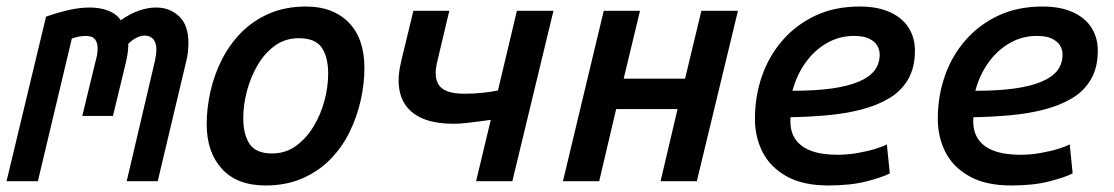

<svg xmlns="http://www.w3.org/2000/svg" viewBox="-32 -555 3412 588"><path d="M-12 0 109 -504Q146 -517 179.5 -524.5Q213 -532 243 -532Q274 -532 299 -522.5Q324 -513 338 -493Q366 -513 393.5 -522.5Q421 -532 446 -532Q488 -532 516.5 -505Q545 -478 545 -424Q545 -411 543.5 -396Q542 -381 538 -366L451 0H356L443 -371Q445 -380 446 -388.5Q447 -397 447 -402Q447 -424 437.5 -435Q428 -446 411 -446Q399 -446 386 -439.5Q373 -433 361 -421Q361 -395 354 -366L314 -200H220L261 -369Q264 -379 265.5 -388.5Q267 -398 267 -407Q267 -424 259 -434.5Q251 -445 231 -445Q221 -445 210 -443Q199 -441 188 -437L84 0Z M781 13Q694 13 647.5 -38Q601 -89 601 -175Q601 -224 612.5 -275Q624 -326 647.5 -372.5Q671 -419 707 -455.5Q743 -492 792.5 -513.5Q842 -535 906 -535Q988 -535 1036 -486Q1084 -437 1084 -347Q1084 -298 1072.5 -247Q1061 -196 1038 -149.5Q1015 -103 979 -66.5Q943 -30 893.5 -8.5Q844 13 781 13ZM801 -85Q842 -85 873.5 -107.5Q905 -130 927.5 -166.5Q950 -203 961.5 -246Q973 -289 973 -329Q973 -380 953.5 -409Q934 -438 883 -438Q842 -438 810.5 -415.5Q779 -393 757.5 -356.5Q736 -320 724.5 -277Q713 -234 713 -194Q713 -143 732.5 -114Q752 -85 801 -85Z M1426 0 1471 -188Q1458 -186 1438.5 -183.5Q1419 -181 1398 -178.5Q1377 -176 1356 -176Q1308 -176 1273 -188Q1238 -200 1217 -224Q1196 -248 1190.5 -284Q1185 -320 1197 -369L1234 -522H1344L1307 -366Q1295 -317 1313.5 -292.5Q1332 -268 1390 -268Q1421 -268 1448 -271Q1475 -274 1493 -278L1551 -522H1663L1537 0Z M1692 0 1817 -522H1928L1878 -314H2066L2116 -522H2228L2102 0H1991L2043 -221H1855L1803 0Z M2505 13Q2427 13 2377 -15Q2327 -43 2303.5 -89Q2280 -135 2280 -191Q2280 -260 2301.5 -322Q2323 -384 2365 -432Q2407 -480 2466 -507.5Q2525 -535 2601 -535Q2656 -535 2694 -517.5Q2732 -500 2751 -469.5Q2770 -439 2770 -400Q2770 -348 2749 -312Q2728 -276 2691 -254Q2654 -232 2605.5 -219.5Q2557 -207 2501.5 -202Q2446 -197 2389 -196Q2386 -157 2402 -131.5Q2418 -106 2451 -93.5Q2484 -81 2533 -81Q2564 -81 2595 -86.5Q2626 -92 2650 -99.5Q2674 -107 2684 -113L2693 -24Q2670 -12 2621.5 0.5Q2573 13 2505 13ZM2395 -277Q2465 -277 2515 -284Q2565 -291 2598 -305Q2631 -319 2646.5 -339.5Q2662 -360 2662 -388Q2662 -403 2654.5 -415.5Q2647 -428 2630 -436.5Q2613 -445 2583 -445Q2539 -445 2501 -423.5Q2463 -402 2435.5 -364Q2408 -326 2395 -277Z M3065 13Q2987 13 2937 -15Q2887 -43 2863.5 -89Q2840 -135 2840 -191Q2840 -260 2861.5 -322Q2883 -384 2925 -432Q2967 -480 3026 -507.5Q3085 -535 3161 -535Q3216 -535 3254 -517.5Q3292 -500 3311 -469.5Q3330 -439 3330 -400Q3330 -348 3309 -312Q3288 -276 3251 -254Q3214 -232 3165.5 -219.5Q3117 -207 3061.5 -202Q3006 -197 2949 -196Q2946 -157 2962 -131.5Q2978 -106 3011 -93.5Q3044 -81 3093 -81Q3124 -81 3155 -86.5Q3186 -92 3210 -99.5Q3234 -107 3244 -113L3253 -24Q3230 -12 3181.5 0.5Q3133 13 3065 13ZM2955 -277Q3025 -277 3075 -284Q3125 -291 3158 -305Q3191 -319 3206.5 -339.5Q3222 -360 3222 -388Q3222 -403 3214.5 -415.5Q3207 -428 3190 -436.5Q3173 -445 3143 -445Q3099 -445 3061 -423.5Q3023 -402 2995.5 -364Q2968 -326 2955 -277Z"/></svg>

Font: Ubuntu Sans Mono Medium
Style: Italic
Weight: 500
Italic angle: -13.5°
Monospace: yes
Designer: Dalton Maag Ltd
Foundry: Dalton Maag Ltd
Version: Version 1.006